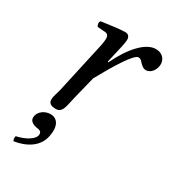

<svg xmlns="http://www.w3.org/2000/svg" viewBox="-165 -529 759 845"><g transform="rotate(30 214.5 -106.5)"><path d="M221 -285 229 -320C238 -359 247 -394 247 -411C247 -426 238 -436 225 -436C193 -436 152 -429 105 -423C98 -415 100 -404 106 -395L146 -392C158 -391 164 -382 164 -372C164 -363 164 -349 157 -321L102 -72C97 -51 89 -33 89 -17C89 -1 98 10 127 10C162 10 163 -33 173 -72L202 -189C250 -276 306 -369 329 -369C339 -369 344 -364 350 -357C357 -349 370 -336 384 -336C411 -336 429 -365 429 -392C429 -413 414 -439 377 -439C327 -439 269 -377 225 -284ZM119 41C90 41 65 60 60 84C54 111 78 120 94 123C112 125 124 129 120 149C116 167 85 191 34 202C32 211 32 220 37 226C96 217 151 187 163 127C174 75 157 41 119 41Z"/></g></svg>

Font: Libertinus Serif
Style: Italic
Weight: 400
Italic angle: -12°
Designer: Philipp H. Poll, Khaled Hosny
Foundry: Caleb Maclennan
Version: Version 7.050;RELEASE